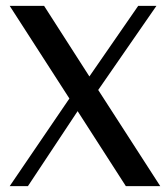

<svg xmlns="http://www.w3.org/2000/svg" viewBox="-20 -633 565 653"><path d="M408 0 244 -255 75 0H13L216 -298L13 -613H130L284 -373L450 -613H512L314 -327L525 0Z"/></svg>

Font: Arya
Style: Regular
Weight: 400
Designer: Eduardo Rodriguez Tunni, Modular Infotech
Foundry: Eduardo Rodriguez Tunni, Modular Infotech
Version: Version 1.002